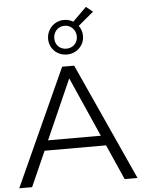

<svg xmlns="http://www.w3.org/2000/svg" viewBox="-66 -1094 845 1145"><g transform="rotate(-5 356.5 -521.5)"><path d="M2 0H79L172 -210H540L633 0H710L392 -700H320ZM355 -770C415 -770 460 -816 460 -872C460 -895 453 -916 440 -934L532 -1011L492 -1043L410 -962C394 -971 375 -977 355 -977C296 -977 251 -929 251 -872C251 -816 295 -770 355 -770ZM355 -805C315 -805 288 -834 288 -872C288 -912 316 -942 355 -942C394 -942 423 -911 423 -872C423 -834 395 -805 355 -805ZM198 -270 356 -627 514 -270Z"/></g></svg>

Font: Chess Sans
Style: Regular
Weight: 400
Designer: Wolf Bōese
Foundry: Wolf Bōese
Version: Version 7.223;Glyphs 3.3 (3306)